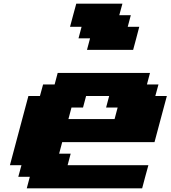

<svg xmlns="http://www.w3.org/2000/svg" viewBox="-20 -1020 924 1040"><path d="M125 0H750Q755.4 -21 766.6 -62.5Q777.8 -104 783.7 -125H346.2L362.8 -187.5H300.3L316.9 -250H816.9Q828.1 -292 850.3 -375.2Q872.6 -458.5 883.8 -500H821.3L838.4 -562.5H775.9L792.5 -625H292.5L275.9 -562.5H213.4L196.3 -500H133.8Q117.2 -437.5 83.7 -312.5Q50.3 -187.5 33.7 -125H96.2L79.1 -62.5H141.6ZM600.6 -375H350.6L367.2 -437.5H429.7L446.3 -500H571.3L554.7 -437.5H617.2ZM451.2 -750H701.2Q707 -771 718 -812.5Q729 -854 734.4 -875H671.9L688.5 -937.5H626L643.1 -1000H393.1Q387.2 -979 376 -937.3Q364.7 -895.5 359.4 -875H421.9L405.3 -812.5H467.8Z"/></svg>

Font: Faithful 32x
Style: BoldOblique
Weight: 400
Foundry: Faithful Resource Pack
Version: Version 1.0; January 27, 2023